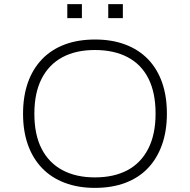

<svg xmlns="http://www.w3.org/2000/svg" viewBox="-20 -905 923 933"><path d="M441 8Q360 8 295 -16.5Q230 -41 185 -87.5Q140 -134 116 -200.5Q92 -267 92 -352Q92 -437 115.5 -503.5Q139 -570 184 -617Q229 -664 294 -688.5Q359 -713 442 -713Q524 -713 589 -688.5Q654 -664 699 -617.5Q744 -571 767.5 -504.5Q791 -438 791 -353Q791 -268 767 -201Q743 -134 698.5 -87.5Q654 -41 589 -16.5Q524 8 441 8ZM441 -43Q534 -43 599.5 -78Q665 -113 700.5 -182.5Q736 -252 736 -353Q736 -454 701.5 -523Q667 -592 600.5 -627Q534 -662 441 -662Q349 -662 283.5 -627Q218 -592 182.5 -523Q147 -454 147 -352Q147 -251 182 -182.5Q217 -114 283 -78.5Q349 -43 441 -43ZM506 -817V-885H577V-817ZM307 -817V-885H378V-817Z"/></svg>

Font: Nunito Sans 7pt SemiExpanded ExtraLight
Style: Regular
Weight: 250
Width: 6
Designer: Vernon Adams
Foundry: Vernon Adams
Version: Version 3.101;gftools[0.9.27]